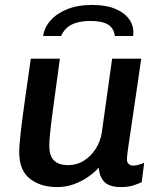

<svg xmlns="http://www.w3.org/2000/svg" viewBox="-20 -749 655 779"><path d="M212 10Q144 10 101 -24Q58 -58 58 -131Q58 -160 64 -212Q70 -264 80.5 -339Q91 -414 105 -511H223Q207 -394 197.5 -324Q188 -254 184 -216.5Q180 -179 180 -159Q180 -116 199.5 -97.5Q219 -79 256 -79Q292 -79 321 -97.5Q350 -116 369 -146.5Q388 -177 393 -211L435 -511H553Q544 -448 536.5 -397Q529 -346 523 -305.5Q517 -265 512.5 -234Q508 -203 504.5 -180.5Q501 -158 499 -142.5Q497 -127 496 -117Q495 -107 495 -102Q495 -89 503 -83Q511 -77 520 -77Q531 -77 544.5 -81Q558 -85 565 -89L555 -10Q547 -6 525 2Q503 10 471 10Q424 10 403.5 -11Q383 -32 381 -69Q363 -49 337 -31Q311 -13 279.5 -1.5Q248 10 212 10ZM155 -603Q160 -638 185.5 -666.5Q211 -695 253.5 -712Q296 -729 353 -729Q412 -729 450.5 -712Q489 -695 507 -666.5Q525 -638 520 -603H446Q442 -635 418 -649.5Q394 -664 347 -664Q301 -664 271.5 -649.5Q242 -635 228 -603Z"/></svg>

Font: Chivo Medium
Style: Italic
Weight: 500
Italic angle: -8.05°
Designer: Hector Gatti
Foundry: Omnibus-Type
Version: Version 2.002